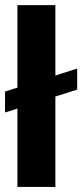

<svg xmlns="http://www.w3.org/2000/svg" viewBox="-25 -739 325 759"><path d="M280.1 -468V-384.8L-5.1 -294.3V-377ZM193.9 -718.8V0H43.9V-718.8Z"/></svg>

Font: Inter Display V
Style: Regular
Weight: 400
Designer: Rasmus Andersson
Foundry: rsms
Version: Version 3.015;git-src